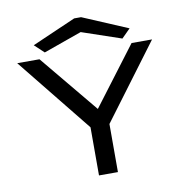

<svg xmlns="http://www.w3.org/2000/svg" viewBox="-86 -876 923 959"><g transform="rotate(-10 375.0 -397.0)"><path d="M339 0V-244L34 -623H147L391 -328L614 -623H718L435 -244V0ZM179 -652 131 -697 353 -794H388L617 -697L573 -653L373 -721Z"/></g></svg>

Font: Inconsolata ExtraExpanded Medium
Style: Regular
Weight: 500
Width: 8
Monospace: yes
Designer: Raph Levien, Cyreal, Brenton Simpson
Foundry: Raph Levien, Cyreal, Google
Version: Version 3.001; ttfautohint (v1.8.2.53-6de2)